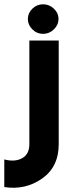

<svg xmlns="http://www.w3.org/2000/svg" viewBox="-83 -695 347 896"><path d="M47 -606Q47 -634 68 -654.5Q89 -675 118 -675Q147 -675 168.5 -654.5Q190 -634 190 -606Q190 -579 168.5 -558Q147 -537 118 -537Q89 -537 68 -558Q47 -579 47 -606ZM191 -506V-22Q191 84 113 138.5Q35 193 -63 178V49Q-14 62 20 43.5Q54 25 54 -22V-506Z"/></svg>

Font: LilGrotesk Bold
Style: Regular
Weight: 700
Designer: BSozoo
Foundry: BSozoo
Version: Version 1.001;PS 001.001;hotconv 1.0.70;makeotf.lib2.5.58329